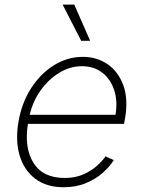

<svg xmlns="http://www.w3.org/2000/svg" viewBox="-20 -800 619 832"><path d="M255.7 11.4Q181.8 11.4 133.2 -25.2Q84.5 -61.8 65.3 -125.4Q46.2 -188.9 59.7 -270.2Q73.2 -351.9 113.6 -415.8Q154.1 -479.8 212.9 -516.7Q271.7 -553.6 339.1 -553.6Q400.2 -553.6 446.6 -521.5Q492.9 -489.3 514.4 -430.2Q535.9 -371.1 522.4 -290.1L517.4 -263.1H100.9Q84.5 -158.7 125.4 -93.7Q166.2 -28.8 261 -28.8Q305.4 -28.8 340 -43.9Q374.6 -58.9 399.1 -80.6Q423.7 -102.3 437.1 -122.5L473 -106.5Q456.7 -79.2 426.1 -51.8Q395.6 -24.5 352.6 -6.6Q309.7 11.4 255.7 11.4ZM108.7 -302.6H480.5Q490.4 -361.5 474.8 -409.3Q459.2 -457 423.1 -485.1Q387.1 -513.1 334.9 -513.1Q283.7 -513.1 237 -484.7Q190.3 -456.3 156.2 -408.6Q122.2 -360.8 108.7 -302.6ZM370.7 -623.2H331.7L251.4 -780.2H301.8Z"/></svg>

Font: Inter UI Extra Light
Style: Italic
Weight: 200
Italic angle: -9.39999°
Designer: Rasmus Andersson
Foundry: rsms
Version: 3.2;8d6f07862